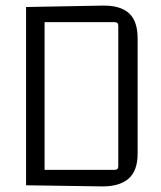

<svg xmlns="http://www.w3.org/2000/svg" viewBox="-20 -660 574 685"><path d="M389 -581H139V-54H389Q402 -54 402 -67V-568Q402 -581 389 -581ZM73 1V-635L346 -640Q409 -641 440 -613Q471 -585 471 -523V-112Q471 -50 438 -22Q405 6 342 5Z"/></svg>

Font: Gemunu Libre ExtraLight Light
Style: Regular
Weight: 300
Version: Version 1.100